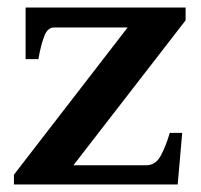

<svg xmlns="http://www.w3.org/2000/svg" viewBox="-20 -490 534 510"><path d="M17 -26 319 -417H123Q106 -417 97 -392.5Q88 -368 82 -333H48V-470H473V-436L175 -51H368Q393 -51 406.5 -75.5Q420 -100 431 -137H464L452 0H17Z"/></svg>

Font: Taviraj SemiBold
Style: Regular
Weight: 600
Designer: Katatrad Team
Foundry: CadsonDemak
Version: Version 1.001